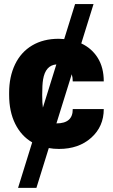

<svg xmlns="http://www.w3.org/2000/svg" viewBox="-20 -731 560 955"><path d="M341.8 -188.5H496.1Q496.1 -101.6 433.8 -45.9Q371.6 9.8 273.4 9.8Q246.1 9.8 222.7 5.4L161.1 203.6H69.8L140.1 -22.9Q85.9 -54.2 55.7 -115Q25.4 -175.8 25.4 -259.3V-269.5Q25.4 -349.6 54.9 -410.9Q84.5 -472.2 140.1 -505.1Q195.8 -538.1 272 -538.1L299.3 -536.6L353.5 -710.9H445.3L384.3 -515.1Q436.5 -490.7 466.3 -442.9Q496.1 -395 496.1 -326.2H341.8Q341.8 -345.2 336.9 -361.8L260.7 -117.2Q342.8 -117.2 341.8 -188.5ZM189.9 -258.3Q189.9 -215.8 193.4 -195.8L260.3 -410.6Q206.1 -406.2 194.3 -335.9Q189.9 -310.1 189.9 -258.3Z"/></svg>

Font: Roboto Black
Style: Regular
Weight: 900
Designer: Google
Version: Version 2.134; 2016